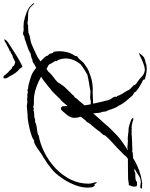

<svg xmlns="http://www.w3.org/2000/svg" viewBox="101 -924 909 1164"><g transform="rotate(-90 556.0 -342.5)"><path d="M758 85Q750 89 740.5 90.5Q731 92 721 92Q703 92 688 88.5Q673 85 665 83Q653 80 654.5 75Q656 70 645 66Q642 64 638 63Q634 62 632 59L622 54Q618 52 607.5 45.5Q597 39 588 31.5Q579 24 579 20L577 18L555 3Q554 -1 550.5 -4Q547 -7 544 -11L522 -37Q519 -40 512.5 -49.5Q506 -59 501 -69Q496 -79 495 -81Q489 -87 487 -93.5Q485 -100 482 -105Q478 -113 475.5 -121Q473 -129 471 -136L462 -156L459 -179Q455 -183 453.5 -198Q452 -213 450 -232Q449 -231 448 -230Q447 -229 447 -229Q446 -228 436.5 -217Q427 -206 414.5 -192Q402 -178 392 -167.5Q382 -157 382 -156Q378 -150 368 -139.5Q358 -129 353 -124Q335 -105 315.5 -87Q296 -69 274 -54L226 -22H232Q232 -25 243 -25Q256 -25 272.5 -23Q289 -21 290 -23H297Q308 -23 325.5 -20.5Q343 -18 354 -18Q365 -18 381.5 -12.5Q398 -7 404 -5Q411 -3 416.5 1.5Q422 6 422 8Q422 11 417 11Q411 11 402 7Q396 5 380.5 2Q365 -1 358 1Q357 2 350 0.5Q343 -1 342 1Q337 1 329 0.5Q321 0 321 0L315 2Q315 2 305 2Q295 2 281 3L225 5Q224 5 220 3L219 4Q216 7 211 7L177 10L160 21Q159 21 150.5 25.5Q142 30 133.5 34Q125 38 124 38L113 42V43Q110 45 106 45.5Q102 46 98 48Q87 52 76 55Q65 58 54 60L23 65Q20 63 7 63.5Q-6 64 -6 60Q-6 57 3 52Q11 53 18.5 54.5Q26 56 33 56Q55 56 74.5 42.5Q94 29 114 19L116 18Q113 18 110 17.5Q107 17 104 17Q99 17 94 20Q92 22 87 22.5Q82 23 75 23Q66 23 57 23.5Q48 24 46 26L45 27H44Q44 26 43 26Q42 26 39 29.5Q36 33 34 33H15Q9 31 8 30Q7 25 6.5 20Q6 15 6 10L16 -19Q17 -18 17.5 -17Q18 -16 19 -16Q21 -16 29 -17.5Q37 -19 45.5 -20Q54 -21 55 -21Q78 -21 98.5 -21.5Q119 -22 142 -22H175Q186 -31 186 -30Q197 -44 202 -48.5Q207 -53 220 -66Q243 -90 270 -113.5Q297 -137 318 -162Q315 -165 321.5 -173Q328 -181 335.5 -188.5Q343 -196 342 -196L347 -204Q349 -207 358 -218Q367 -229 375.5 -239Q384 -249 384 -248Q386 -253 391.5 -259Q397 -265 396 -269Q404 -274 414 -287Q424 -300 430 -308Q423 -327 423 -347Q423 -351 423.5 -354.5Q424 -358 425 -362Q429 -373 433 -380Q437 -387 444 -395Q452 -403 461.5 -415.5Q471 -428 480 -428Q487 -428 493 -419L495 -388Q506 -400 515.5 -412.5Q525 -425 539 -435Q542 -438 551 -447.5Q560 -457 568.5 -466Q577 -475 579 -475Q581 -480 589 -485Q597 -490 601 -494Q609 -502 626 -514.5Q643 -527 651 -534Q654 -537 660 -540.5Q666 -544 673 -548Q645 -564 614 -575.5Q583 -587 559 -590Q546 -592 533.5 -592Q521 -592 509 -592Q504 -592 498.5 -593.5Q493 -595 487 -596Q485 -593 478 -593Q474 -593 471 -593.5Q468 -594 464 -595L462 -591H459Q456 -591 446 -590.5Q436 -590 427 -589Q418 -588 417 -585Q412 -585 407 -584.5Q402 -584 397 -585Q392 -579 373 -576Q354 -573 336 -570.5Q318 -568 317 -563Q264 -554 212 -527.5Q160 -501 117.5 -461Q75 -421 49.5 -370Q24 -319 24 -261Q24 -248 28.5 -234Q33 -220 33 -213Q33 -211 31 -211Q26 -213 24 -219Q22 -225 17 -225L14 -223Q4 -229 2 -241.5Q0 -254 0 -264Q0 -301 14 -338.5Q28 -376 50 -410.5Q72 -445 97 -470Q108 -481 121 -490.5Q134 -500 146 -510Q148 -511 156.5 -516.5Q165 -522 173.5 -527.5Q182 -533 182 -534Q193 -538 212.5 -552.5Q232 -567 253 -580Q274 -593 287 -591L289 -592Q293 -598 312.5 -605Q332 -612 357.5 -618Q383 -624 405.5 -627.5Q428 -631 437 -630L485 -634Q486 -635 492 -635Q499 -635 508 -633.5Q517 -632 521 -631Q524 -632 527 -632.5Q530 -633 534 -633Q539 -633 543.5 -632.5Q548 -632 552 -631Q554 -632 558 -632Q564 -632 571 -630.5Q578 -629 582 -628Q584 -631 588 -631Q593 -631 597.5 -628.5Q602 -626 612 -626Q618 -626 623.5 -624Q629 -622 635 -621Q667 -612 680 -607Q693 -602 702 -596Q711 -590 727 -578L735 -583Q736 -582 744 -587.5Q752 -593 760.5 -598Q769 -603 773 -600L783 -605Q788 -607 798 -609.5Q808 -612 813 -612L834 -624Q839 -626 844.5 -627.5Q850 -629 855 -631Q863 -634 870.5 -637Q878 -640 887 -642Q893 -644 899.5 -647Q906 -650 914 -649Q927 -658 934 -658Q939 -658 945 -656Q951 -654 961 -654H965Q966 -655 974 -655Q985 -655 999 -653.5Q1013 -652 1017 -650L1027 -647V-648Q1030 -648 1033 -646.5Q1036 -645 1039 -644Q1050 -641 1058.5 -638Q1067 -635 1076 -630L1092 -621Q1096 -617 1106.5 -607.5Q1117 -598 1118 -593L1114 -589L1110 -596Q1104 -601 1099 -607Q1094 -613 1087 -617Q1071 -627 1052.5 -627Q1034 -627 1016 -628L997 -631L977 -626L974 -628Q971 -626 959.5 -626.5Q948 -627 949 -624Q948 -625 946.5 -625.5Q945 -626 945 -627Q924 -618 912.5 -616Q901 -614 889.5 -612Q878 -610 856 -600Q835 -590 821 -584Q807 -578 794.5 -571.5Q782 -565 765 -551Q768 -549 771.5 -546Q775 -543 778 -539Q783 -535 788 -529.5Q793 -524 797 -518Q798 -517 798.5 -514Q799 -511 800 -509Q802 -505 805.5 -502.5Q809 -500 811 -496Q813 -492 813.5 -487.5Q814 -483 816 -478Q816 -477 819 -475.5Q822 -474 823 -472Q825 -465 826 -455.5Q827 -446 827 -437Q827 -414 821 -390Q815 -366 801 -346Q797 -341 798 -337Q799 -333 794 -328Q791 -325 786.5 -322.5Q782 -320 780 -317L757 -291L725 -269Q709 -259 672 -247Q635 -235 593 -235Q592 -236 585 -236Q576 -236 562 -235Q548 -234 535 -234Q529 -234 522.5 -233.5Q516 -233 509 -233Q514 -209 519.5 -185.5Q525 -162 531 -139Q534 -129 544 -116Q554 -103 550 -92Q557 -86 558.5 -79Q560 -72 564 -65Q571 -52 580 -39.5Q589 -27 593 -13Q595 -15 598 -12Q597 -12 597 -11.5Q597 -11 597 -11Q597 -8 605.5 -1.5Q614 5 613 8L618 9L627 26L644 38Q659 48 673 62Q687 76 709 80Q721 82 740 76Q759 70 777 61.5Q795 53 806 48Q817 43 814 48Q806 61 795 71Q784 81 758 85ZM505 -248Q508 -248 511.5 -247.5Q515 -247 517 -247Q528 -247 537 -250Q540 -251 543 -251Q546 -251 549 -251Q558 -251 566.5 -250Q575 -249 582 -249Q589 -249 593 -251Q611 -254 635.5 -258Q660 -262 685 -268Q699 -276 715 -286Q731 -296 749 -310Q783 -354 783 -399Q783 -411 780.5 -423Q778 -435 773 -446Q772 -448 770 -450Q768 -452 767 -454Q766 -456 767 -459.5Q768 -463 767 -464Q764 -468 759.5 -476Q755 -484 752 -488Q751 -490 750 -493.5Q749 -497 747 -499Q744 -502 741 -504Q738 -506 736 -507Q734 -509 731.5 -509.5Q729 -510 727 -511L721 -516L705 -506Q689 -487 672.5 -475.5Q656 -464 639 -448L627 -428Q620 -421 619.5 -418.5Q619 -416 612 -408Q603 -398 587 -382Q571 -366 563 -358L558 -351Q557 -349 552 -347Q547 -345 545 -342L542 -335L527 -319L499 -285V-283ZM736 -662 730 -663 727 -670H726L722 -677Q706 -689 695 -704.5Q684 -720 675 -739Q671 -745 667.5 -750.5Q664 -756 662 -763Q662 -772 663.5 -774Q665 -776 665 -776Q666 -776 666 -776.5Q666 -777 668 -777Q670 -776 672.5 -776Q675 -776 677 -774Q680 -773 682 -768Q684 -763 688 -762Q688 -762 688.5 -762Q689 -762 688 -761Q691 -758 697 -750.5Q703 -743 707 -743Q707 -743 706.5 -742Q706 -741 707 -741V-740Q712 -740 713.5 -735.5Q715 -731 719 -729Q722 -726 725.5 -725Q729 -724 733 -722Q735 -721 736 -718Q737 -715 740 -713L746 -710Q748 -710 748 -709L762 -705Q767 -708 773 -711Q779 -714 781 -715Q788 -719 793 -720Q798 -721 803 -723Q810 -727 814.5 -730.5Q819 -734 826 -734Q828 -734 828 -739Q832 -738 845 -745.5Q858 -753 862 -755Q862 -756 863 -756Q868 -756 875.5 -761.5Q883 -767 887 -769Q890 -770 892.5 -770Q895 -770 896 -771Q897 -772 899 -772V-771Q899 -770 897.5 -766.5Q896 -763 890 -757Q883 -750 874 -744.5Q865 -739 856 -733Q830 -716 804.5 -700Q779 -684 752 -670Q748 -669 744.5 -666.5Q741 -664 736 -662Z"/></g></svg>

Font: Cherish
Style: Regular
Weight: 400
Designer: Robert E. Leuschke
Foundry: Robert E. Leuschke
Version: Version 1.005